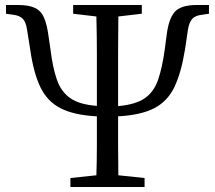

<svg xmlns="http://www.w3.org/2000/svg" viewBox="-20 -749 862 769"><path d="M769 -729H817V-694L790 -690Q762 -687 750 -673.5Q738 -660 733 -632L721 -551Q706 -458 678.5 -400.5Q651 -343 597.5 -315.5Q544 -288 453 -283Q453 -224 453 -165Q453 -106 454 -47L559 -36V0H262V-36L366 -47Q368 -105 368 -164Q368 -223 368 -283Q276 -288 222.5 -315.5Q169 -343 141.5 -400.5Q114 -458 101 -551L88 -632Q84 -660 71.5 -673.5Q59 -687 32 -690L4 -694V-729H52Q96 -729 120.5 -717Q145 -705 156.5 -678Q168 -651 174 -607L182 -552Q191 -478 208 -429.5Q225 -381 262 -355.5Q299 -330 368 -325V-337V-392Q368 -465 368 -538Q368 -611 366 -683L273 -694V-729H548V-694L454 -683Q453 -612 453 -539Q453 -466 453 -392V-337V-324Q522 -330 559 -355Q596 -380 613 -429Q630 -478 640 -552L647 -605Q655 -673 679.5 -701Q704 -729 769 -729Z"/></svg>

Font: Shippori Mincho TTF
Style: Regular
Weight: 400
Version: Version 2.100